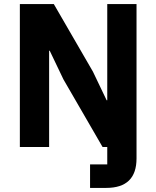

<svg xmlns="http://www.w3.org/2000/svg" viewBox="-20 -718 764 938"><path d="M220 0H77V-698H243L434 -368L501 -228H504V-698H647V56Q647 200 499 200H420V85H504V0H481L290 -330L223 -470H220Z"/></svg>

Font: Aneliza
Style: Bold
Weight: 700
Designer: Mike Abbink, Paul van der Laan, Pieter van Rosmalen
Foundry: Bold Monday
Version: Version 3.0